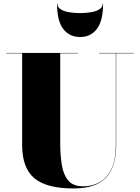

<svg xmlns="http://www.w3.org/2000/svg" viewBox="-20 -1049 790 1084"><path d="M304 -1029Q304 -1007 324.8 -995.2Q345.5 -983.5 375.2 -979.2Q405 -975 432 -975Q459 -975 488.8 -979.2Q518.5 -983.5 539.2 -995.2Q560 -1007 560 -1029H562Q562 -931 527 -885.5Q492 -840 432 -840Q372 -840 337 -885.5Q302 -931 302 -1029ZM15 -750H420V-748H320V-240Q320 -174 328.8 -118.8Q337.5 -63.5 365.2 -30.2Q393 3 450 3Q502 3 543.8 -21Q585.5 -45 609.8 -96.2Q634 -147.5 634 -230V-748H540V-750H735V-748H636V-230Q636 -106.5 578.5 -45.8Q521 15 395 15Q243 15 174 -42.8Q105 -100.5 105 -230V-748H15Z"/></svg>

Font: Bodoni* 96pt Fatface
Style: Regular
Weight: 900
Version: Version 2.3